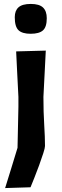

<svg xmlns="http://www.w3.org/2000/svg" viewBox="-20 -759 313 975"><path d="M6 196Q22.5 145 37.5 94.5Q52.5 44 69 -8.5L73.5 -217V-267Q70 -338.5 67.2 -391.2Q64.5 -444 62 -498L212.5 -502Q209.5 -447 207 -393.5Q204.5 -340 200.5 -267Q200.5 -190 204.5 -126Q208.5 -62 208.5 -17.5Q208.5 -8 199.8 19.2Q191 46.5 178.8 80.2Q166.5 114 154.2 144.5Q142 175 135 192ZM135.5 -587.5Q93 -587.5 74 -605.5Q55 -623.5 55 -671.5Q55 -705 74.2 -722Q93.5 -739 136.5 -739Q179.5 -739 198.5 -720.8Q217.5 -702.5 217.5 -666.5Q217.5 -622 198.2 -604.8Q179 -587.5 135.5 -587.5Z"/></svg>

Font: Commissioner Loud SemiBold
Style: Regular
Weight: 600
Designer: Kostas Bartsokas
Foundry: Kostas Bartsokas
Version: Version 1.000; ttfautohint (v1.8.3)